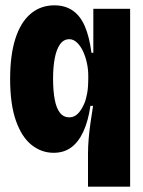

<svg xmlns="http://www.w3.org/2000/svg" viewBox="-20 -561 535 720"><path d="M310 139V15Q310 -11 312.5 -40.5Q315 -70 319.5 -101.5Q324 -133 329 -164H319Q311 -108 293 -68.5Q275 -29 247.5 -8.5Q220 12 181 12Q136 12 99 -17Q62 -46 40 -107.5Q18 -169 18 -265Q18 -354 37.5 -415.5Q57 -477 94.5 -509Q132 -541 184 -541Q224 -541 252.5 -521.5Q281 -502 298 -463Q315 -424 323 -363H330V-528H468V-309V139ZM240 -121Q251 -121 261 -126.5Q271 -132 280 -144Q289 -156 296 -172.5Q303 -189 307 -212Q311 -235 311 -263V-277Q311 -302 305.5 -326.5Q300 -351 290.5 -370.5Q281 -390 268 -402Q255 -414 240 -414Q219 -414 205.5 -395.5Q192 -377 185.5 -343.5Q179 -310 179 -266Q179 -222 185 -189Q191 -156 204.5 -138.5Q218 -121 240 -121Z"/></svg>

Font: Bricolage Grotesque 96pt ExtraBold SemiCondensed
Style: Regular
Weight: 800
Width: 4
Version: Version 1.001;gftools[0.9.33.dev8+g029e19f]